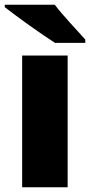

<svg xmlns="http://www.w3.org/2000/svg" viewBox="-26 -786 378 806"><path d="M204 -766H-6V-756C42 -718 151 -640 205 -606H332V-620C299 -657 238 -721 204 -766ZM258 0V-553H67V0Z"/></svg>

Font: Noto Sans Thai Looped Black
Style: Regular
Weight: 900
Designer: Sasikarn Vongin, Ben Mitchell
Foundry: The Fontpad Ltd
Version: Version 1.001